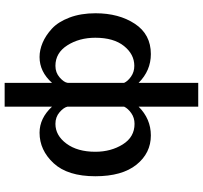

<svg xmlns="http://www.w3.org/2000/svg" viewBox="-44 -686 894 847"><g transform="rotate(90 403.5 -263.0)"><path d="M39 -237Q39 -340 85.5 -410.5Q132 -481 219 -481Q292 -481 346 -427V-690H451V-427Q505 -481 578 -481Q656 -481 707 -417.5Q758 -354 758 -236Q758 -114 700.5 -52Q643 10 566 10Q502 10 451 -45V164H346V-45Q297 10 232 10Q201 10 169 -3.5Q137 -17 107 -44.5Q77 -72 58 -122Q39 -172 39 -237ZM147 -236Q147 -165 180.5 -112.5Q214 -60 271 -60Q301 -60 322.5 -79Q344 -98 346 -114V-363Q339 -379 318.5 -393.5Q298 -408 271 -408Q220 -408 183.5 -362.5Q147 -317 147 -236ZM451 -113Q455 -96 476 -78Q497 -60 527 -60Q578 -60 614 -108.5Q650 -157 650 -236Q650 -305 617.5 -357Q585 -409 527 -409Q500 -409 479.5 -394.5Q459 -380 451 -363Z"/></g></svg>

Font: Coval
Style: Medium
Weight: 500
Foundry: Context Ltd
Version: Version 001.000